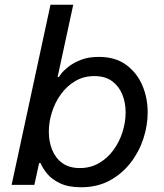

<svg xmlns="http://www.w3.org/2000/svg" viewBox="-20 -780 692 810"><path d="M322 10Q269 10 234 -6.5Q199 -23 179.5 -46.5Q160 -70 151 -92H145L125 0H29L193 -760H289L223 -455H228Q228 -455 237.5 -468Q247 -481 267.5 -497.5Q288 -514 320 -527Q352 -540 397 -540Q466 -540 511.5 -507Q557 -474 580 -421Q603 -368 603 -306Q603 -250 584.5 -194Q566 -138 530 -92Q494 -46 442 -18Q390 10 322 10ZM317 -71Q362 -71 398 -92Q434 -113 459 -147.5Q484 -182 497 -223.5Q510 -265 510 -306Q510 -347 496 -381.5Q482 -416 453 -437.5Q424 -459 378 -459Q333 -459 297.5 -438Q262 -417 237 -382.5Q212 -348 199 -306.5Q186 -265 186 -224Q186 -183 200 -148Q214 -113 243 -92Q272 -71 317 -71Z"/></svg>

Font: Be Vietnam Pro
Style: Italic
Weight: 400
Italic angle: -12°
Designer: Lam Bao, Tony Le, Vietanh Nguyen
Foundry: Yellow Type Foundry
Version: Version 1.002; ttfautohint (v1.8.3)